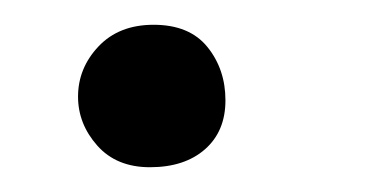

<svg xmlns="http://www.w3.org/2000/svg" viewBox="-20 -123 314 155"><path d="M101 12Q74 12 58.5 -5.5Q43 -23 43 -45Q43 -68 59.5 -85.5Q76 -103 104 -103Q133 -103 147.5 -85Q162 -67 162 -42Q162 -17 145.5 -2.5Q129 12 101 12Z"/></svg>

Font: Junicode SmExp
Style: Italic
Weight: 400
Width: 6
Italic angle: -11°
Designer: Peter S. Baker
Version: Version 2.205; ttfautohint (v1.8.4)